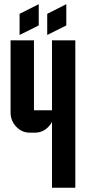

<svg xmlns="http://www.w3.org/2000/svg" viewBox="-20 -885 415 905"><path d="M202.6 -819.8 292.5 -865.2V-765.1L202.6 -720.2ZM72.3 -819.8 162.6 -865.2V-765.1L72.3 -720.2ZM225.1 -694.8H335V0H225.1V-310.5Q219.2 -298.3 208.5 -287.6Q182.1 -259.8 145 -259.8H120.1Q83 -259.8 56.6 -287.6Q29.8 -315.9 29.8 -355V-694.8H140.1V-365.2H225.1Z"/></svg>

Font: Horta
Style: Regular
Weight: 600
Width: 3
Version: Version 0.11